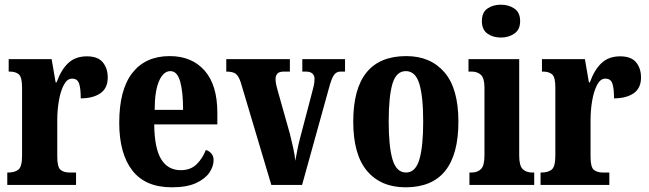

<svg xmlns="http://www.w3.org/2000/svg" viewBox="-20 -788 2764 818"><path d="M11 0V-53H15Q43 -53 58.5 -65.5Q74 -78 74 -125V-415Q74 -459 60.5 -471Q47 -483 21 -483H17V-536H200L217 -437H221Q241 -492 271.5 -520Q302 -548 350 -548Q397 -548 418 -522.5Q439 -497 439 -458Q439 -412 407.5 -390.5Q376 -369 324 -369Q324 -411 317 -432Q310 -453 287 -453Q266 -453 252 -426.5Q238 -400 231 -359.5Q224 -319 224 -277V-120Q224 -76 238 -64.5Q252 -53 276 -53H304V0Z M712 10Q599 10 543.5 -62Q488 -134 488 -265Q488 -406 544 -477.5Q600 -549 703 -549Q797 -549 851.5 -487.5Q906 -426 906 -307V-258H637Q638 -157 666.5 -110Q695 -63 750 -63Q792 -63 817.5 -88Q843 -113 857 -149Q871 -145 880.5 -134Q890 -123 890 -106Q890 -79 872 -52.5Q854 -26 815 -8Q776 10 712 10ZM760 -320Q760 -397 747.5 -441Q735 -485 706 -485Q676 -485 657.5 -442.5Q639 -400 639 -320Z M1006 -436Q997 -464 984.5 -473.5Q972 -483 944 -483V-536H1215V-483H1189Q1170 -483 1162 -474.5Q1154 -466 1154 -452Q1154 -439 1156.5 -427.5Q1159 -416 1162 -406L1215 -218Q1223 -186 1229.5 -156.5Q1236 -127 1238 -103Q1242 -122 1246.5 -147Q1251 -172 1258 -198L1309 -392Q1314 -411 1317 -424Q1320 -437 1320 -453Q1320 -466 1311 -474.5Q1302 -483 1283 -483H1268V-536H1450V-483H1430Q1413 -483 1402.5 -468Q1392 -453 1381 -411L1267 0H1136Z M1708 10Q1603 10 1544 -59.5Q1485 -129 1485 -270Q1485 -549 1711 -549Q1814 -549 1873.5 -480Q1933 -411 1933 -270Q1933 10 1708 10ZM1710 -53Q1750 -53 1766.5 -108Q1783 -163 1783 -270Q1783 -377 1766.5 -431Q1750 -485 1709 -485Q1668 -485 1652 -431Q1636 -377 1636 -270Q1636 -163 1652.5 -108Q1669 -53 1710 -53Z M2114 -628Q2080 -628 2056.5 -645Q2033 -662 2033 -698Q2033 -735 2056.5 -751.5Q2080 -768 2114 -768Q2147 -768 2171.5 -751.5Q2196 -735 2196 -698Q2196 -662 2171.5 -645Q2147 -628 2114 -628ZM1980 0V-53H1990Q2014 -53 2029 -67.5Q2044 -82 2044 -125V-415Q2044 -455 2029 -469Q2014 -483 1990 -483H1976V-536H2192V-125Q2192 -82 2207 -67.5Q2222 -53 2247 -53H2256V0Z M2283 0V-53H2287Q2315 -53 2330.5 -65.5Q2346 -78 2346 -125V-415Q2346 -459 2332.5 -471Q2319 -483 2293 -483H2289V-536H2472L2489 -437H2493Q2513 -492 2543.5 -520Q2574 -548 2622 -548Q2669 -548 2690 -522.5Q2711 -497 2711 -458Q2711 -412 2679.5 -390.5Q2648 -369 2596 -369Q2596 -411 2589 -432Q2582 -453 2559 -453Q2538 -453 2524 -426.5Q2510 -400 2503 -359.5Q2496 -319 2496 -277V-120Q2496 -76 2510 -64.5Q2524 -53 2548 -53H2576V0Z"/></svg>

Font: Noto Serif Myanmar ExtraCondensed ExtraBold
Style: Regular
Weight: 800
Width: 2
Designer: Ben Mitchell and the Monotype Design Team
Foundry: Monotype Imaging Inc.
Version: Version 2.106; ttfautohint (v1.8.4.7-5d5b)